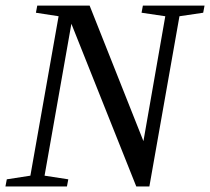

<svg xmlns="http://www.w3.org/2000/svg" viewBox="-27 -675 761 695"><path d="M571.3 -616.2 485.4 -628.9 490.2 -654.8H713.4L708.5 -628.9L622.6 -616.2L513.7 0H466.3L231.4 -588.9L134.3 -39.1L220.2 -25.9L215.3 0H-7.3L-2.4 -25.9L83 -39.1L185.1 -616.2L103 -628.9L107.9 -654.8H297.4L492.2 -164.1Z"/></svg>

Font: Liberation Serif
Style: Italic
Weight: 400
Italic angle: -16.333°
Designer: Steve Matteson
Foundry: Ascender Corporation
Version: Version 2.1.5